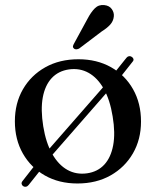

<svg xmlns="http://www.w3.org/2000/svg" viewBox="-20 -710 616 755"><path d="M71 22Q66 18.5 65 13Q64 7.5 68.5 2L143.5 -94L152 -100L402 -386L405.5 -393L477 -482.5Q481.5 -488 487 -489Q492.5 -490 498 -486.5Q503.5 -483 504.8 -477.8Q506 -472.5 501.5 -467.5L426 -372L419 -368L170.5 -83.5L166.5 -75.5L92.5 17.5Q83 29 71 22ZM288.5 -477Q361 -477 416.5 -445.8Q472 -414.5 503.2 -359.2Q534.5 -304 534.5 -232Q534.5 -162 502.8 -107Q471 -52 414.8 -20.2Q358.5 11.5 284.5 11.5Q212 11.5 156.8 -19.8Q101.5 -51 70 -106.2Q38.5 -161.5 38.5 -233Q38.5 -304 70.2 -359Q102 -414 158.2 -445.5Q214.5 -477 288.5 -477ZM322.5 -28.5Q364 -34.5 390 -62.5Q416 -90.5 425 -138.5Q434 -186.5 423 -252Q412.5 -317.5 388 -360.8Q363.5 -404 328.5 -423.5Q293.5 -443 251 -437Q209.5 -431 183.2 -402.8Q157 -374.5 148.2 -326.8Q139.5 -279 150 -213.5Q160.5 -148.5 185.2 -105Q210 -61.5 245 -42Q280 -22.5 322.5 -28.5ZM323.5 -635Q337.5 -662 352.8 -677.2Q368 -692.5 390 -690Q410 -688 419.8 -674Q429.5 -660 427.5 -644.5Q425.5 -626.5 413.2 -613Q401 -599.5 379.5 -586L291 -519Q286 -516.5 280.2 -516Q274.5 -515.5 270.5 -519.5Q266 -523.5 267 -528.5Q268 -533.5 271 -538.5Z"/></svg>

Font: Fraunces 28pt
Style: Regular
Weight: 400
Version: Version 1.000;[b76b70a41]